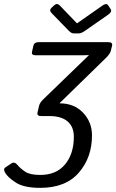

<svg xmlns="http://www.w3.org/2000/svg" viewBox="-70 -720 571 944"><path d="M183.6 -655.8Q169.9 -669.9 184.1 -682.6L196.3 -693.8Q210.4 -707 224.1 -692.9L308.1 -605.5H309.1L434.1 -692.9Q453.6 -706.5 461.9 -693.8L474.1 -674.8Q482.4 -662.1 461.9 -647.9L347.7 -568.4Q329.6 -555.7 317.4 -555.7H293Q280.8 -555.7 268.6 -568.4ZM-44.4 129.9Q-55.7 110.8 -43.5 103L-13.2 83Q1.5 73.2 17.1 92.3Q29.3 107.4 53.2 123.8Q77.1 140.1 127.9 140.1Q207 140.1 250 88.1Q293 36.1 293 -47.4Q293 -97.7 261.7 -123.5Q230.5 -149.4 172.9 -149.4H132.3Q110.4 -149.4 114.3 -166.5L122.1 -199.7Q125.5 -214.8 141.6 -230.5L366.7 -448.2V-449.2Q352.1 -448.2 337.4 -448.2H105.5Q83.5 -448.2 87.4 -465.3L94.2 -495.6Q98.1 -512.7 120.1 -512.7H462.9Q484.9 -512.7 481 -495.6L475.1 -470.7Q471.7 -455.1 448.2 -432.6L224.1 -213.9V-211.9Q294.4 -211.9 338.4 -165.8Q382.3 -119.6 382.3 -54.2Q382.3 54.2 317.6 128.9Q252.9 203.6 127.9 203.6Q47.9 203.6 8.3 178Q-31.2 152.3 -44.4 129.9Z"/></svg>

Font: Istok Web
Style: Italic
Weight: 400
Italic angle: -13°
Designer: Andrey V. Panov
Foundry: Andrey V. Panov
Version: Version 1.0.2g